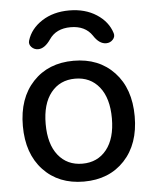

<svg xmlns="http://www.w3.org/2000/svg" viewBox="-54 -800 682 855"><g transform="rotate(-5 287.0 -372.5)"><path d="M476 -637Q481 -621 469 -608Q457 -595 439 -595Q408 -595 383 -634Q352 -680 287 -680Q222 -680 191 -634Q164 -595 135 -595Q117 -595 105 -608Q93 -621 98 -637Q114 -689 165 -722Q216 -755 287 -755Q358 -755 409 -722Q460 -689 476 -637ZM395 -400Q355 -450 287 -450Q219 -450 179 -400Q139 -350 139 -260Q139 -170 179 -120Q219 -70 287 -70Q355 -70 395 -120Q435 -170 435 -260Q435 -350 395 -400ZM468.5 -63Q400 10 287 10Q174 10 105.5 -63Q37 -136 37 -260Q37 -384 105.5 -457Q174 -530 287 -530Q400 -530 468.5 -457Q537 -384 537 -260Q537 -136 468.5 -63Z"/></g></svg>

Font: Rounded Mplus 1c Medium
Style: Regular
Weight: 500
Version: Version 1.059.20150529